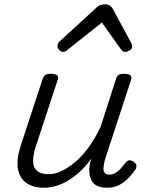

<svg xmlns="http://www.w3.org/2000/svg" viewBox="-20 -859 687 895"><path d="M185 16Q134 16 102.5 -6.5Q71 -29 63.5 -72.5Q56 -116 76 -178L178 -489Q184 -505 192 -510Q200 -515 216 -515Q239 -515 246.5 -507.5Q254 -500 248 -484L145 -171Q133 -131 134.5 -103.5Q136 -76 154 -61.5Q172 -47 207 -47Q236 -47 266.5 -61.5Q297 -76 329.5 -103Q362 -130 392.5 -171.5Q423 -213 449 -268L520 -489Q525 -505 533 -510Q541 -515 557 -515Q581 -515 588.5 -507.5Q596 -500 590 -484L469 -114Q464 -94 462.5 -78.5Q461 -63 467.5 -54Q474 -45 490 -45Q504 -45 518 -53Q532 -61 544 -74.5Q556 -88 565 -100Q570 -108 579 -111Q588 -114 601 -106Q614 -98 615.5 -89Q617 -80 612 -70Q600 -52 581 -31.5Q562 -11 537.5 2.5Q513 16 481 16Q452 16 434.5 8Q417 0 408 -15.5Q399 -31 397 -51.5Q395 -72 399 -97L406 -120Q380 -84 351.5 -58Q323 -32 294.5 -15.5Q266 1 238.5 8.5Q211 16 185 16ZM275 -617Q264 -617 256 -626Q248 -635 248 -644Q248 -652 251 -657Q254 -662 258 -666L427 -821Q438 -832 449 -835.5Q460 -839 472 -839Q482 -839 490.5 -834Q499 -829 505 -819L591 -660Q594 -655 595 -650.5Q596 -646 596 -641Q596 -631 584.5 -624Q573 -617 564 -617Q556 -617 551.5 -621Q547 -625 543 -630L455 -754L299 -630Q293 -625 287 -621Q281 -617 275 -617Z"/></svg>

Font: Playwrite DK Loopet Light
Style: Regular
Weight: 300
Version: Version 1.003